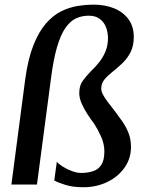

<svg xmlns="http://www.w3.org/2000/svg" viewBox="-20 -794 623 826"><path d="M88.5 -453Q100.5 -540.5 123.5 -598.8Q146.5 -657 177 -692.2Q207.5 -727.5 242.5 -745Q277.5 -762.5 313.8 -768.2Q350 -774 384 -774Q431 -774 470 -758.5Q509 -743 532.2 -712Q555.5 -681 555.5 -635Q555.5 -596.5 541.5 -569.2Q527.5 -542 506.5 -522Q485.5 -502 464.5 -485.5Q443.5 -469 429.5 -452.2Q415.5 -435.5 415.5 -413.5Q415.5 -401.5 422.5 -387.8Q429.5 -374 443 -356.2Q456.5 -338.5 475.5 -314Q490 -294.5 505.8 -272.2Q521.5 -250 532.5 -223Q543.5 -196 543.5 -161.5Q543.5 -112 515.8 -72.8Q488 -33.5 441.5 -11Q395 11.5 338 11.5Q293.5 11.5 261.5 1.5Q229.5 -8.5 213.5 -17.5L224.5 -98.5Q231.5 -89 249.5 -77.5Q267.5 -66 290 -57.8Q312.5 -49.5 332.5 -50Q359 -50.5 381 -57.8Q403 -65 416 -85Q429 -105 429 -143Q429 -175 414.8 -206.5Q400.5 -238 385.5 -261Q372 -278.5 357 -301.5Q342 -324.5 331.5 -348.2Q321 -372 321 -392.5Q321 -425.5 335 -445Q349 -464.5 369.5 -486Q392 -507 408.8 -529Q425.5 -551 435 -576Q444.5 -601 444.5 -630Q444.5 -655 436 -677Q427.5 -699 409.2 -712.8Q391 -726.5 361.5 -726.5Q332 -726.5 306.8 -714.8Q281.5 -703 261 -673.2Q240.5 -643.5 225 -590.2Q209.5 -537 199 -454L139 0H29Z"/></svg>

Font: Merriweather Light 18pt Medium
Style: Italic
Weight: 500
Italic angle: -7.8°
Version: Version 2.101